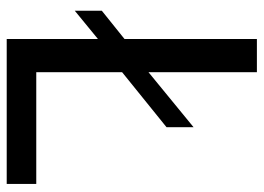

<svg xmlns="http://www.w3.org/2000/svg" viewBox="-124 -642 767 558"><g transform="rotate(90 259.0 -363.5)"><path d="M515.1 -85.9H190.4V-335.4L350.1 -464.4V-543L190.4 -412.1V-727.1H93.8V-342.3L11.7 -276.4V-197.8L93.8 -265.1V0H515.1Z"/></g></svg>

Font: SG Kara
Style: Regular
Weight: 400
Designer: Damoon Khanjanzadeh
Version: Version 1.000